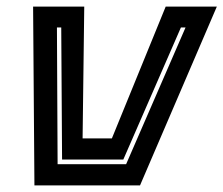

<svg xmlns="http://www.w3.org/2000/svg" viewBox="-20 -560 675 580"><path d="M84 0 80 -540H234.5L229.5 -142H318L480.5 -540H635L403 0ZM154 -64H361L540.5 -477H526.5L352.5 -78H167.5L165 -477H152Z"/></svg>

Font: Tourney Thin
Style: Italic
Weight: 100
Italic angle: -12°
Designer: Tyler Finck
Foundry: Etcetera Type Co
Version: Version 1.015